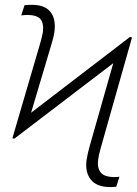

<svg xmlns="http://www.w3.org/2000/svg" viewBox="-20 -757 561 787"><path d="M38.6 -188.5 30.8 -190.4 143.6 -575.7Q147.9 -590.8 150.9 -602.8Q153.8 -614.7 155.8 -625Q160.2 -661.6 145.8 -678.5Q131.3 -695.3 93.3 -695.8Q78.1 -695.3 66.9 -693.8L80.6 -735.8Q86.9 -736.3 94 -736.8Q101.1 -737.3 110.4 -737.3Q163.6 -737.3 186.8 -708.3Q210 -679.2 203.1 -626Q200.7 -607.4 192.9 -582.5L107.4 -294.9L513.2 -606L521 -603L392.6 -149.4Q384.3 -120.6 382.3 -102.1Q377.9 -67.9 393.3 -49.6Q408.7 -31.2 449.7 -31.2Q461.9 -31.2 469.7 -32.7L456.5 8.3Q450.2 9.3 444.1 9.5Q438 9.8 432.6 9.8Q376.5 9.8 352.5 -20.5Q328.6 -50.8 334.5 -99.1Q336.4 -111.8 339.6 -126.7Q342.8 -141.6 347.2 -156.7L444.3 -498Z"/></svg>

Font: Inter Display Extra Light
Style: Italic
Weight: 200
Italic angle: -9.39999°
Designer: Rasmus Andersson
Foundry: rsms
Version: Version 4.000;git-4fc901f